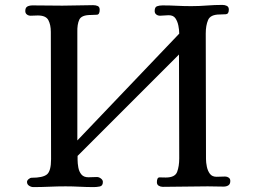

<svg xmlns="http://www.w3.org/2000/svg" viewBox="-20 -758 1040 782"><path d="M918 -21Q918 -8 910 -3Q902 2 891 2Q875 2 858.5 1.5Q842 1 826 1Q780 1 734.5 2Q689 3 643 3Q634 3 626.5 -1.5Q619 -6 619 -16Q619 -36 630.5 -35.5Q642 -35 655 -35Q693 -35 701.5 -58Q710 -81 710 -113L709 -536L296 -123V-107Q296 -93 299 -76Q302 -59 311.5 -47.5Q321 -36 340 -36Q348 -36 357 -36.5Q366 -37 375 -37Q383 -37 391 -31Q399 -25 399 -17Q399 -1 386.5 1.5Q374 4 362 4Q333 4 304.5 2.5Q276 1 247 1Q214 1 181 2.5Q148 4 116 4Q107 4 98.5 -1.5Q90 -7 90 -17Q90 -23 96.5 -28.5Q103 -34 109 -34Q154 -34 171 -47.5Q188 -61 188 -110Q188 -240 187.5 -369Q187 -498 187 -628Q187 -657 177 -676Q167 -695 134 -695Q127 -695 119.5 -694.5Q112 -694 105 -694Q96 -694 89.5 -699Q83 -704 83 -713Q83 -727 91.5 -731.5Q100 -736 113 -736Q143 -736 173 -735.5Q203 -735 234 -735Q266 -735 297 -736Q328 -737 359 -737Q370 -737 378 -733.5Q386 -730 386 -718Q386 -699 375 -698Q364 -697 350 -697Q312 -697 303 -678Q294 -659 295 -626V-186L710 -621Q710 -636 706.5 -653.5Q703 -671 694.5 -683.5Q686 -696 667 -696Q658 -696 649 -695Q640 -694 632 -694Q623 -694 616.5 -699Q610 -704 610 -713Q610 -729 619.5 -732.5Q629 -736 642 -736Q671 -736 700 -734.5Q729 -733 759 -733Q791 -733 822.5 -735.5Q854 -738 886 -738Q896 -738 904 -734Q912 -730 912 -719Q912 -701 900 -700Q888 -699 875 -699Q837 -699 827.5 -676.5Q818 -654 818 -622Q818 -494 818.5 -366Q819 -238 819 -110Q819 -96 822.5 -79Q826 -62 835 -50Q844 -38 862 -38Q870 -38 879 -38.5Q888 -39 897 -39Q905 -39 911.5 -34.5Q918 -30 918 -21Z"/></svg>

Font: Kaisei Tokumin Medium
Style: Regular
Weight: 500
Designer: Font-Kai, 金井和夫
Foundry: KAZUO KANAI
Version: Version 5.003